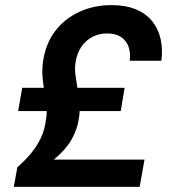

<svg xmlns="http://www.w3.org/2000/svg" viewBox="-20 -732 674 752"><path d="M34 0 48 -77Q79 -104 102 -132Q125 -160 140 -191.5Q155 -223 160 -263Q165 -292 162 -319Q159 -346 154 -373.5Q149 -401 146.5 -431Q144 -461 149 -494Q159 -561 195.5 -609.5Q232 -658 289.5 -685Q347 -712 416 -712Q472 -712 512 -695.5Q552 -679 576 -649Q600 -619 609 -579.5Q618 -540 612 -494H488Q492 -525 483.5 -549Q475 -573 454 -587Q433 -601 399 -601Q369 -601 343 -588Q317 -575 299.5 -550Q282 -525 276 -489Q272 -465 275.5 -439Q279 -413 283.5 -385Q288 -357 291 -327.5Q294 -298 289 -268Q282 -222 258.5 -182.5Q235 -143 191 -107H546L527 0ZM51 -297 67 -388H468L453 -297Z"/></svg>

Font: DM Sans 10pt
Style: Bold Italic
Weight: 700
Italic angle: -10°
Version: Version 4.004;gftools[0.9.30]